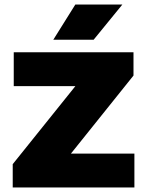

<svg xmlns="http://www.w3.org/2000/svg" viewBox="-20 -825 648 845"><path d="M36 0V-102.5L337.5 -478V-446H40.5V-595H567.5V-492.5L266.5 -117V-149H571.5V0ZM214.5 -650 311.5 -805H518.5L392 -650Z"/></svg>

Font: Encode Sans SC SemiExpanded ExtraBold
Style: Regular
Weight: 800
Width: 6
Designer: Multiple Designers
Foundry: Impallari Type
Version: Version 3.002